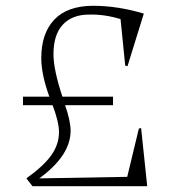

<svg xmlns="http://www.w3.org/2000/svg" viewBox="-20 -641 596 661"><path d="M59.1 -308.1H149.9Q122.1 -384.8 122.1 -440.9Q122.1 -525.9 166.7 -573.2Q211.4 -620.6 299.8 -621.1Q384.8 -621.1 475.1 -594.2L418.9 -413.1L411.1 -415L395 -575.2Q339.4 -592.3 286.1 -590.8Q229 -590.8 196.5 -556.4Q164.1 -522 164.1 -454.1Q164.1 -401.4 194.8 -308.1H369.1V-278.8H204.1Q223.1 -224.1 223.1 -190.9Q223.1 -105.5 115.2 -26.9L418 -32.2L458 -198.2L465.8 -200.2L486.8 0H91.8L70.8 -26.9Q131.3 -70.3 157.2 -107.4Q183.1 -144.5 183.1 -186Q183.1 -220.7 161.1 -278.8H59.1Z"/></svg>

Font: Halibut Thin
Style: Regular
Weight: 250
Designer: Matteo Maggi
Foundry: Collletttivo
Version: Version 3.080 | FøM Fix